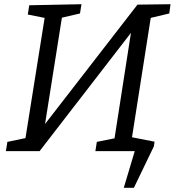

<svg xmlns="http://www.w3.org/2000/svg" viewBox="-20 -718 830 912"><path d="M790 -698 784 -654 696 -633 607 -66 714 -45 711 -23 616 174H568L620 0H433L440 -44L524 -61L602 -562L168 0H8L15 -44L101 -62L192 -633L112 -649L119 -693L367 -698L360 -654L274 -634L194 -129L633 -696Z"/></svg>

Font: Bitter Pro
Style: Italic
Weight: 400
Italic angle: -9°
Designer: Sol Matas, and Bitter project Authors
Foundry: Sol Matas
Version: Version 1.010